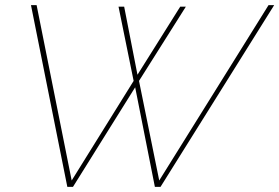

<svg xmlns="http://www.w3.org/2000/svg" viewBox="-20 -730 1091 750"><path d="M101 -710H123L260 -25L502 -414L443 -704H465L517 -438L684 -704H706L523 -414L602 -25L1029 -710H1051L607 0H585L508 -389L265 0H243Z"/></svg>

Font: Raleway Thin Thin
Style: Italic
Weight: 250
Italic angle: -12°
Version: Version 4.026